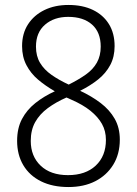

<svg xmlns="http://www.w3.org/2000/svg" viewBox="-20 -744 553 774"><path d="M256 -724Q313 -724 354.5 -704Q396 -684 419 -647Q442 -610 442 -558Q442 -515 424.5 -482Q407 -449 376 -424Q345 -399 303 -378Q350 -356 386 -328.5Q422 -301 442.5 -265Q463 -229 463 -181Q463 -123 436.5 -80Q410 -37 364 -13.5Q318 10 256 10Q192 10 145.5 -13Q99 -36 74 -78Q49 -120 49 -176Q49 -227 68.5 -264Q88 -301 122.5 -328.5Q157 -356 201 -376Q163 -398 133.5 -423Q104 -448 86.5 -481.5Q69 -515 69 -558Q69 -609 93 -646Q117 -683 159 -703.5Q201 -724 256 -724ZM104 -176Q104 -114 144 -76Q184 -38 254 -38Q325 -38 366 -76.5Q407 -115 407 -180Q407 -216 391 -244.5Q375 -273 344.5 -297.5Q314 -322 268 -342L248 -351Q205 -332 172.5 -308Q140 -284 122 -252Q104 -220 104 -176ZM255 -676Q198 -676 161.5 -644.5Q125 -613 125 -556Q125 -518 141.5 -490.5Q158 -463 188 -442Q218 -421 257 -403Q297 -423 326 -443.5Q355 -464 370.5 -491.5Q386 -519 386 -556Q386 -614 351 -645Q316 -676 255 -676Z"/></svg>

Font: Noto Sans Hebrew SemiCondensed Light
Style: Regular
Weight: 300
Width: 4
Designer: Monotype Design Team
Foundry: Monotype Imaging Inc.
Version: Version 2.003